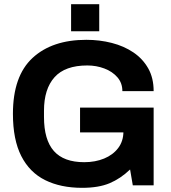

<svg xmlns="http://www.w3.org/2000/svg" viewBox="-20 -889 818 921"><path d="M374 12Q271 12 196.5 -25Q122 -62 82 -140.5Q42 -219 42 -343Q42 -524 136 -611Q230 -698 394 -698Q458 -698 516.5 -683Q575 -668 620 -637.5Q665 -607 691 -561Q717 -515 717 -452H567Q567 -491 543 -518.5Q519 -546 480.5 -560.5Q442 -575 399 -575Q292 -575 241.5 -518.5Q191 -462 191 -358V-328Q191 -218 238.5 -164.5Q286 -111 384 -111Q437 -111 479.5 -128.5Q522 -146 547 -179Q572 -212 572 -258V-298L634 -254H364V-373H717V0H617L604 -76Q558 -32 505.5 -10Q453 12 374 12ZM321 -739V-869H456V-739Z"/></svg>

Font: Archivo VF Beta
Style: Regular
Weight: 400
Designer: Hector Gatti
Foundry: Omnibus-Type
Version: Version 1.002